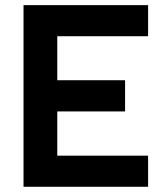

<svg xmlns="http://www.w3.org/2000/svg" viewBox="-20 -713 626 733"><path d="M69.8 0V-693.4H198.7V0ZM69.8 0V-118.7H545.4V0ZM69.8 -287.6V-406.7H457.5V-287.6ZM69.8 -574.7V-693.4H545.4V-574.7Z"/></svg>

Font: Cascadia Mono PL
Style: Regular
Weight: 400
Monospace: yes
Designer: Aaron Bell
Foundry: Saja Typeworks
Version: Version 2102.003